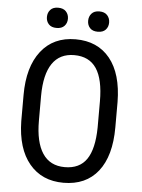

<svg xmlns="http://www.w3.org/2000/svg" viewBox="-59 -919 719 974"><g transform="rotate(5 300.5 -432.0)"><path d="M449.7 -417.5Q449.7 -530.3 412.8 -585.2Q376 -640.1 299.8 -640.1Q226.1 -640.1 188.2 -584.5Q150.4 -528.8 149.9 -420.4V-293Q149.9 -184.1 187.7 -127Q225.6 -69.8 300.8 -69.8Q376 -69.8 412.1 -122.6Q448.2 -175.3 449.7 -284.2ZM539.1 -293Q539.1 -147.5 477.1 -68.8Q415 9.8 300.8 9.8Q190.9 9.8 127.2 -66.7Q63.5 -143.1 61 -282.7V-416.5Q61 -559.1 124 -639.9Q187 -720.7 299.8 -720.7Q412.1 -720.7 474.9 -643.3Q537.6 -565.9 539.1 -422.4ZM367.9 -783.2Q354.5 -797.9 354.5 -819.8Q354.5 -841.8 367.9 -856.9Q381.3 -872.1 407.7 -872.1Q434.1 -872.1 447.8 -856.9Q461.4 -841.8 461.4 -819.8Q461.4 -797.9 447.8 -783.2Q434.1 -768.6 407.7 -768.6Q381.3 -768.6 367.9 -783.2ZM158 -784.2Q144.5 -798.8 144.5 -820.8Q144.5 -842.8 158 -857.7Q171.4 -872.6 197.8 -872.6Q224.1 -872.6 237.8 -857.7Q251.5 -842.8 251.5 -820.8Q251.5 -798.8 237.8 -784.2Q224.1 -769.5 197.8 -769.5Q171.4 -769.5 158 -784.2Z"/></g></svg>

Font: MAUL Condensed
Style: Condensed Regular
Weight: 400
Designer: MAUL
Version: Version 1.0; 2020; ttfautohint (v1.8.3)